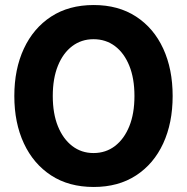

<svg xmlns="http://www.w3.org/2000/svg" viewBox="-20 -732 745 764"><path d="M353 12Q254 12 183.5 -34Q113 -80 75 -161.5Q37 -243 37 -350Q37 -457 75 -538.5Q113 -620 183.5 -666Q254 -712 353 -712Q451 -712 521.5 -666Q592 -620 629.5 -538.5Q667 -457 667 -350Q667 -243 629.5 -161.5Q592 -80 521.5 -34Q451 12 353 12ZM352 -123Q401 -123 437.5 -151Q474 -179 494.5 -229.5Q515 -280 515 -350Q515 -420 494.5 -470.5Q474 -521 437.5 -548.5Q401 -576 352 -576Q304 -576 267.5 -548.5Q231 -521 210.5 -470.5Q190 -420 190 -350Q190 -280 210.5 -229.5Q231 -179 267.5 -151Q304 -123 352 -123Z"/></svg>

Font: DM Sans 9pt 36pt Black
Style: Regular
Weight: 900
Version: Version 4.004;gftools[0.9.30]